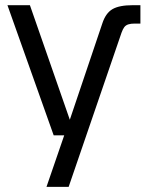

<svg xmlns="http://www.w3.org/2000/svg" viewBox="-20 -531 569 751"><path d="M190 -1.6 9.1 -510.7H97L256.9 -51.7H280L277.8 -1.6ZM161.8 200 238.7 -23.5 244.3 -36.6 380.3 -439.6Q393.4 -479.7 419.9 -495.2Q446.4 -510.7 499.2 -510.7H529.2V-438.8H507Q491.5 -438.8 481.7 -435.6Q471.8 -432.3 466.1 -424.8Q460.5 -417.3 455.5 -403.6L248.5 200Z"/></svg>

Font: TikTok Sans Light
Style: Regular
Weight: 300
Version: Version 4.000